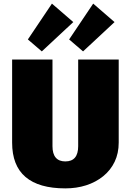

<svg xmlns="http://www.w3.org/2000/svg" viewBox="-20 -1029 722 1061"><path d="M341 12Q195 12 121 -51Q47 -114 47 -241V-700H270V-221Q270 -179 288 -158Q306 -137 341 -137Q412 -137 412 -221V-700H636V-241Q636 -182 613.5 -135Q591 -88 550 -55Q509 -22 456 -5Q403 12 341 12ZM385 -907 211 -745 134 -811 267 -1009ZM613 -907 439 -745 362 -811 495 -1009Z"/></svg>

Font: Pathway Extreme Condensed Black
Style: Regular
Weight: 900
Width: 3
Version: Version 1.001;gftools[0.9.26]